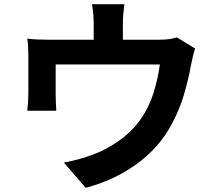

<svg xmlns="http://www.w3.org/2000/svg" viewBox="-20 -837 1040 914"><path d="M572 -817Q568 -785 566.5 -765.5Q565 -746 565 -725V-648H739Q771 -648 790 -651.5Q809 -655 822 -659L909 -606Q903 -590 897.5 -565.5Q892 -541 889 -526Q876 -454 854.5 -382.5Q833 -311 796 -243Q736 -132 629 -55Q522 22 388 57L284 -63Q318 -69 356 -79.5Q394 -90 425 -102Q487 -125 548.5 -168.5Q610 -212 652 -273Q690 -328 711 -395.5Q732 -463 741 -530H245V-384Q245 -367 246 -346Q247 -325 248 -310H110Q112 -329 113.5 -351.5Q115 -374 115 -394V-567Q115 -584 114 -609.5Q113 -635 110 -653Q136 -650 160 -649Q184 -648 212 -648H426V-725Q426 -746 424.5 -765.5Q423 -785 418 -817Z"/></svg>

Font: Chiron Sans HK TT
Style: Bold
Weight: 700
Designer: Ryoko NISHIZUKA 西塚涼子 (kana, bopomofo & ideographs); Paul D. Hunt (Latin, Greek & Cyrillic); Sandoll Communications 산돌커뮤니
Foundry: Adobe
Version: Version 2.022;hotconv 1.0.109;makeotfexe 2.5.65596